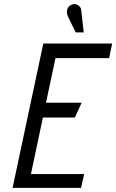

<svg xmlns="http://www.w3.org/2000/svg" viewBox="-20 -911 564 931"><path d="M374 -860Q373 -872 366 -879.5Q359 -887 349 -890Q339 -893 327 -888Q315 -883 309.5 -873Q304 -863 304.5 -852Q305 -841 309 -832L347 -754H386ZM41 0H373L388 -67H130L188 -341H343L376 -413H203L249 -629H509L524 -700H190Z"/></svg>

Font: Advent Pro Medium
Style: Italic
Weight: 500
Italic angle: -12°
Version: Version 3.000